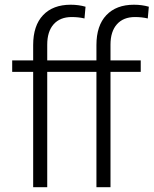

<svg xmlns="http://www.w3.org/2000/svg" viewBox="-20 -780 640 800"><path d="M30.8 0ZM118.2 0V-480.5H30.8V-528.3H118.2V-592.3Q118.2 -673.3 159.4 -716.8Q200.7 -760.3 274.4 -760.3Q307.6 -760.3 336.4 -752L332 -703.1Q307.6 -709 278.8 -709Q230.5 -709 203.6 -679Q176.8 -648.9 176.8 -593.8V-528.3H302.7V-480.5H176.8V0ZM381.8 0V-480.5H294.4V-528.3H381.8V-592.3Q381.8 -673.3 423.1 -716.8Q464.4 -760.3 538.1 -760.3Q571.3 -760.3 600.1 -752L595.7 -703.1Q571.3 -709 542.5 -709Q494.1 -709 467.3 -679Q440.4 -648.9 440.4 -593.8V-528.3H566.4V-480.5H440.4V0Z"/></svg>

Font: Roboto Light
Style: Regular
Weight: 300
Designer: Google
Version: Version 2.134; 2016; ttfautohint (v1.6)